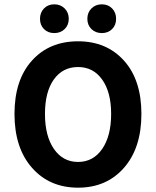

<svg xmlns="http://www.w3.org/2000/svg" viewBox="-20 -856 721 888"><path d="M279 -721.5Q260 -703 231 -703Q202 -703 183.5 -721.5Q165 -740 165 -769Q165 -798 183.5 -817Q202 -836 231 -836Q260 -836 279 -817Q298 -798 298 -769Q298 -740 279 -721.5ZM498.5 -721.5Q480 -703 451 -703Q422 -703 403 -721.5Q384 -740 384 -769Q384 -798 403 -817Q422 -836 451 -836Q480 -836 498.5 -817Q517 -798 517 -769Q517 -740 498.5 -721.5ZM341 -665Q473 -665 553.5 -575.5Q634 -486 634 -329Q634 -172 553.5 -80Q473 12 341 12Q209 12 128 -80Q47 -172 47 -329Q47 -486 127.5 -575.5Q208 -665 341 -665ZM494 -329Q494 -430 452.5 -488Q411 -546 341 -546Q270 -546 229 -488.5Q188 -431 188 -329Q188 -227 229.5 -167Q271 -107 341 -107Q411 -107 452.5 -167Q494 -227 494 -329Z"/></svg>

Font: Assistant
Style: Bold
Weight: 700
Designer: Hebrew By Ben Nathan, Latin by Paul Hunt
Version: Version 2.001;PS 002.001;hotconv 1.0.88;makeotf.lib2.5.64775